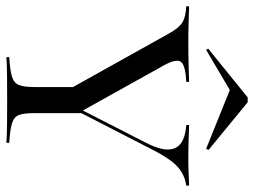

<svg xmlns="http://www.w3.org/2000/svg" viewBox="-140 -677 794 600"><g transform="rotate(90 257.0 -377.0)"><path d="M255.6 -160.5 62.1 -507.3Q44.4 -539.5 27 -550Q9.7 -560.5 -23.4 -562.1V-571Q-0.8 -570.2 28.2 -569.4Q57.3 -568.5 87.9 -568.5Q129.8 -568.5 161.3 -569.4Q192.7 -570.2 212.9 -571V-562.1Q162.1 -559.7 150.8 -546Q139.5 -532.3 160.5 -493.5L306.5 -231.5L292.7 -220.2L401.6 -433.1Q433.9 -494.4 420.2 -526.2Q406.5 -558.1 347.6 -562.1V-571Q367.7 -570.2 394.8 -569.4Q421.8 -568.5 454 -568.5Q476.6 -568.5 496.4 -569.4Q516.1 -570.2 537.1 -571V-562.1Q514.5 -558.9 496.4 -548.4Q478.2 -537.9 462.9 -518.5Q447.6 -499.2 430.6 -467.7L272.6 -160.5ZM135.5 0V-8.9Q176.6 -11.3 196.4 -17.3Q216.1 -23.4 222.6 -39.1Q229 -54.8 229 -86.3V-250.8L278.2 -186.3L310.5 -241.9V-86.3Q310.5 -54.8 316.5 -39.1Q322.6 -23.4 342.7 -17.3Q362.9 -11.3 403.2 -8.9V0Q382.3 -1.6 346.8 -2Q311.3 -2.4 270.2 -2.4Q226.6 -2.4 191.5 -2Q156.5 -1.6 135.5 0ZM112.9 -624.2 108.9 -630.6 261.3 -754H276.6L425.8 -631.5L421.8 -624.2L225.8 -703.2H246.8Z"/></g></svg>

Font: Playfair 144pt
Style: Regular
Weight: 400
Designer: Claus Eggers Sørensen
Foundry: Claus Eggers Sørensen
Version: Version 2.001;gftools[0.9.30]